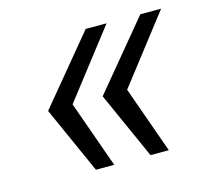

<svg xmlns="http://www.w3.org/2000/svg" viewBox="-70 -589 618 572"><g transform="rotate(-15 239.0 -303.5)"><path d="M327.9 -96.8 235.6 -302.9 407.2 -510H471.4L311.1 -302.9L384.4 -96.8ZM159.6 -96.8 67.3 -302.9 238.8 -510H303.1L142.8 -302.9L216.1 -96.8Z"/></g></svg>

Font: Saira Thin
Style: Italic
Weight: 100
Italic angle: -12°
Designer: Hector Gatti with collaboration of the Omnibus-Type team
Foundry: Omnibus-Type
Version: Version 1.101